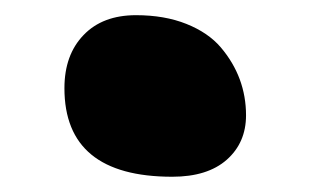

<svg xmlns="http://www.w3.org/2000/svg" viewBox="-20 -397 409 253"><path d="M207 -164.1Q64.9 -164.1 64.9 -280.8Q64.9 -324.7 90.1 -350.8Q115.2 -377 159.2 -377Q196.8 -377 225.6 -365.5Q254.4 -354 271 -334.5Q287.6 -314.9 295.9 -292.5Q304.2 -270 304.2 -245.1Q304.2 -209 278.8 -186.5Q253.4 -164.1 207 -164.1Z"/></svg>

Font: Shantell Sans Normal
Style: Regular
Weight: 800
Designer: Stephen Nixon, Anya Danilova, Shantell Martin
Foundry: Arrow Type
Version: Version 1.006;[559af2be0]